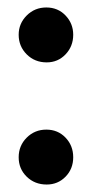

<svg xmlns="http://www.w3.org/2000/svg" viewBox="-20 -494 246 514"><path d="M105 -327Q135 -327 155.5 -348.5Q176 -370 176 -401Q176 -431 155.5 -452.5Q135 -474 104 -474Q73 -474 51.5 -452.5Q30 -431 30 -401Q30 -370 51.5 -348.5Q73 -327 105 -327ZM105 0Q135 0 155.5 -21Q176 -42 176 -73Q176 -104 155.5 -125.5Q135 -147 104 -147Q73 -147 51.5 -125.5Q30 -104 30 -73Q30 -42 51.5 -21Q73 0 105 0Z"/></svg>

Font: Catamaran
Style: Bold
Weight: 700
Designer: Pria Ravichandran
Version: Version 2.000